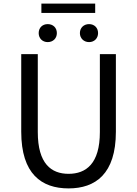

<svg xmlns="http://www.w3.org/2000/svg" viewBox="-20 -1034 761 1067"><path d="M361 13C510 13 624 -67 624 -302V-733H535V-300C535 -124 458 -68 361 -68C265 -68 190 -124 190 -300V-733H98V-302C98 -67 211 13 361 13ZM245 -800C275 -800 296 -821 296 -850C296 -880 275 -900 245 -900C216 -900 195 -880 195 -850C195 -821 216 -800 245 -800ZM210 -962H509V-1014H210ZM475 -800C504 -800 525 -821 525 -850C525 -880 504 -900 475 -900C446 -900 424 -880 424 -850C424 -821 446 -800 475 -800Z"/></svg>

Font: Noto Sans KR
Style: Regular
Weight: 400
Designer: Ryoko NISHIZUKA 西塚涼子 (kana, bopomofo & ideographs); Paul D. Hunt (Latin, Greek & Cyrillic); Sandoll Communications 산돌커뮤니
Foundry: Adobe
Version: Version 2.004;hotconv 1.0.118;makeotfexe 2.5.65603